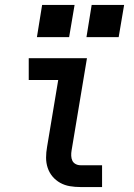

<svg xmlns="http://www.w3.org/2000/svg" viewBox="-20 -755 540 775"><path d="M305 0Q283 0 262 -3.5Q241 -7 223 -17Q205 -27 192 -42.5Q179 -58 172.5 -77.5Q166 -97 166 -118.5Q166 -140 170 -162L215 -432H96V-520H331L269 -148Q267 -137 267.5 -126Q268 -115 272 -106.5Q276 -98 285 -93Q294 -88 305 -88H392V0ZM459 -605H329L350 -735H481ZM259 -605H129L150 -735H281Z"/></svg>

Font: Iosevka SS04 Semibold Oblique
Style: Regular
Weight: 600
Italic angle: -9°
Monospace: yes
Designer: Belleve Invis
Foundry: Belleve Invis
Version: Version 19.0.0; ttfautohint (v1.8.4)